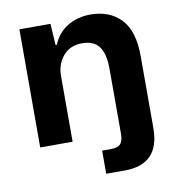

<svg xmlns="http://www.w3.org/2000/svg" viewBox="-80 -618 791 858"><g transform="rotate(-10 315.0 -189.5)"><path d="M333 167V62H374Q404 62 416.5 48.5Q429 35 429 2V-292Q429 -360 405 -393Q381 -426 328 -426Q273 -426 241.5 -389Q210 -352 210 -298V0H63V-536H204L210 -439H216Q237 -491 282.5 -518.5Q328 -546 387 -546Q473 -546 524.5 -492.5Q576 -439 576 -324V2Q576 167 418 167Z"/></g></svg>

Font: Mona Sans
Style: Bold
Weight: 700
Designer: Deni Anggara
Foundry: GitHub
Version: Version 2.000;Glyphs 3.2.3 (3260)